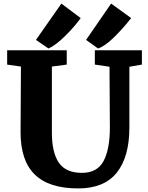

<svg xmlns="http://www.w3.org/2000/svg" viewBox="-20 -1039 827 1073"><path d="M20 0ZM773 -678 703 -666V-326Q703 -162 632.5 -74Q562 14 417 14Q254 14 174.5 -63.5Q95 -141 95 -299Q95 -421 97 -667L20 -678V-758H353V-678L270 -667V-298Q270 -186 309 -129.5Q348 -73 438 -73Q524 -73 559 -139.5Q594 -206 594 -325L592 -666L510 -678V-758H773ZM323 -1019 431 -938Q397 -890 343 -837Q289 -784 251 -768L181 -816ZM601 -1019 713 -938Q667 -879 616 -829.5Q565 -780 528 -768L461 -816Z"/></svg>

Font: Martel Heavy
Style: Regular
Weight: 900
Designer: Dan Reynolds
Foundry: Dan Reynolds
Version: Version 1.001; ttfautohint (v1.1) -l 5 -r 5 -G 72 -x 0 -D la